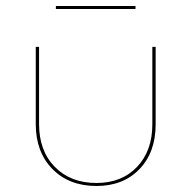

<svg xmlns="http://www.w3.org/2000/svg" viewBox="-20 -614 637 639"><path d="M166 -594H431V-584H166ZM99 -201V-458H110V-201Q110 -112 162.5 -58.5Q215 -5 301 -5Q385 -5 436 -58.5Q487 -112 487 -200V-458H498V-200Q498 -107 444 -51Q390 5 301 5Q210 5 154.5 -51.5Q99 -108 99 -201Z"/></svg>

Font: Ysabeau SC Hairline
Style: Regular
Weight: 100
Designer: Christian Thalmann (Catharsis Fonts)
Version: Version 0.003